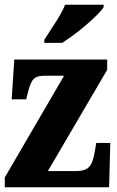

<svg xmlns="http://www.w3.org/2000/svg" viewBox="-20 -786 491 806"><path d="M0 0V-41L249 -468H163Q136 -468 122 -455Q108 -442 98 -401L90 -369H29L40 -536H430V-493L181 -68H301Q337 -68 353.5 -84.5Q370 -101 378 -150L384 -186H443L438 0ZM166 -619Q179 -640 196 -665.5Q213 -691 229 -717.5Q245 -744 253 -766H415V-756Q407 -743 387.5 -723.5Q368 -704 342.5 -682Q317 -660 290 -640Q263 -620 241 -606H166Z"/></svg>

Font: Noto Serif Armenian ExtraCondensed Black
Style: Regular
Weight: 900
Width: 2
Designer: Monotype Design Team
Foundry: Monotype Imaging Inc.
Version: Version 2.008; ttfautohint (v1.8.4.7-5d5b)